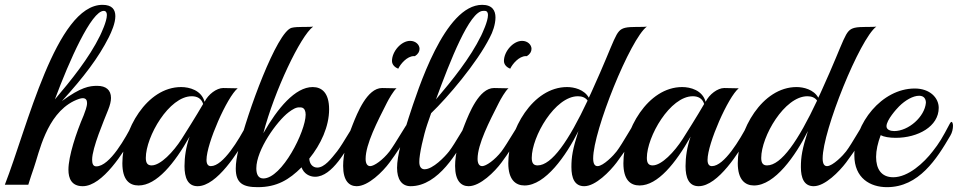

<svg xmlns="http://www.w3.org/2000/svg" viewBox="-40 -764 3961 794"><path d="M510 -201C517 -214 520 -228 520 -240C520 -250 518 -257 515 -257C513 -257 510 -255 508 -250C481 -198 415 -76 358 -76C344 -76 341 -89 341 -104C341 -152 390 -266 407 -309C415 -329 419 -345 419 -359C419 -392 398 -409 362 -409C330 -409 295 -404 216 -346C307 -446 367 -525 410 -610C421 -632 437 -668 437 -697C437 -724 424 -744 384 -744C192 -744 72 -235 -20 0H77C84 -23 92 -47 100 -70C122 -132 151 -289 265 -346C282 -354 294 -358 302 -358C315 -358 320 -350 320 -338C320 -323 312 -303 306 -287C275 -215 243 -118 243 -62C243 -26 256 6 302 6C385 6 472 -137 510 -201ZM389 -719C398 -719 402 -712 402 -702C402 -675 378 -626 374 -617C328 -523 254 -432 187 -353C246 -512 338 -719 389 -719Z M983 -201C990 -213 993 -227 993 -238C993 -248 991 -255 987 -255C985 -255 983 -253 980 -248C948 -187 883 -77 832 -77C820 -77 814 -86 814 -103C814 -170 899 -363 943 -399C940 -399 937 -399 933 -399C918 -399 894 -400 883 -400C856 -400 821 -374 806 -343C793 -391 743 -404 709 -404C567 -404 466 -227 466 -89C466 -20 495 3 533 3C608 3 682 -89 744 -199C729 -156 723 -114 723 -77C723 -30 736 6 777 6C858 6 945 -137 983 -201ZM800 -334C796 -327 770 -282 711 -189C677 -136 624 -80 587 -80C570 -80 563 -90 563 -111C563 -199 659 -366 753 -366C775 -366 793 -357 800 -334Z M1427 -202C1434 -214 1437 -229 1437 -240C1437 -250 1435 -256 1431 -256C1426 -256 1379 -170 1354 -138C1330 -108 1302 -71 1272 -71C1253 -71 1240 -86 1239 -108C1287 -167 1321 -241 1321 -312C1321 -380 1291 -404 1253 -404C1181 -404 1108 -317 1049 -213C1095 -389 1203 -616 1255 -654C1236 -651 1189 -655 1166 -649C1105 -633 982 -297 947 -149C939 -116 935 -89 935 -67C935 -6 965 10 1026 10C1105 10 1156 -21 1207 -72C1216 -46 1240 -33 1263 -33C1335 -33 1393 -147 1427 -202ZM1209 -319C1219 -316 1224 -305 1224 -290C1224 -221 1126 -26 1049 -26C1027 -26 1020 -45 1020 -68C1020 -144 1105 -263 1154 -300C1170 -312 1185 -321 1199 -320C1202 -320 1206 -320 1209 -319Z M1676 -532C1689 -540 1695 -551 1695 -562C1695 -579 1679 -595 1656 -595C1619 -595 1581 -551 1581 -512C1581 -498 1591 -486 1607 -480C1616 -499 1643 -532 1672 -532C1673 -532 1675 -532 1676 -532ZM1643 -201C1650 -213 1653 -228 1653 -239C1653 -249 1651 -255 1647 -255C1643 -255 1595 -170 1571 -138C1543 -102 1507 -77 1491 -77C1478 -77 1472 -89 1472 -107C1472 -168 1521 -262 1560 -339C1567 -353 1588 -390 1600 -399C1597 -399 1594 -399 1590 -399C1575 -399 1551 -400 1540 -400C1478 -400 1437 -295 1419 -250C1394 -188 1379 -126 1379 -78C1379 -16 1404 6 1435 6C1483 6 1543 -54 1571 -92C1598 -128 1624 -169 1643 -201Z M1986 -610C1997 -630 2009 -663 2009 -692C2009 -720 1996 -744 1954 -744C1799 -744 1689 -396 1650 -277C1624 -197 1602 -120 1602 -70C1602 -23 1621 6 1658 6C1775 6 1854 -142 1889 -201C1896 -213 1899 -228 1899 -239C1899 -249 1897 -255 1893 -255C1888 -255 1842 -170 1817 -138C1800 -116 1750 -64 1716 -64C1703 -64 1694 -73 1694 -94C1693 -123 1712 -206 1727 -250L1743 -296C1810 -360 1933 -504 1986 -610ZM1965 -719C1974 -719 1978 -712 1978 -702C1978 -675 1954 -626 1950 -617C1904 -523 1830 -432 1763 -353C1821 -511 1902 -719 1958 -719Z M2139 -532C2152 -540 2158 -551 2158 -562C2158 -579 2142 -595 2119 -595C2082 -595 2044 -551 2044 -512C2044 -498 2054 -486 2070 -480C2079 -499 2106 -532 2135 -532C2136 -532 2138 -532 2139 -532ZM2106 -201C2113 -213 2116 -228 2116 -239C2116 -249 2114 -255 2110 -255C2106 -255 2058 -170 2034 -138C2006 -102 1970 -77 1954 -77C1941 -77 1935 -89 1935 -107C1935 -168 1984 -262 2023 -339C2030 -353 2051 -390 2063 -399C2060 -399 2057 -399 2053 -399C2038 -399 2014 -400 2003 -400C1941 -400 1900 -295 1882 -250C1857 -188 1842 -126 1842 -78C1842 -16 1867 6 1898 6C1946 6 2006 -54 2034 -92C2061 -128 2087 -169 2106 -201Z M2635 -654C2617 -651 2569 -655 2545 -649C2503 -638 2509 -610 2409 -390C2405 -382 2401 -371 2395 -360C2376 -394 2334 -404 2305 -404C2163 -404 2062 -227 2062 -89C2062 -21 2092 3 2129 3C2215 3 2301 -120 2352 -222C2328 -147 2323 -115 2323 -73C2323 -28 2336 6 2376 6C2423 6 2482 -55 2510 -92C2547 -142 2592 -206 2593 -238C2593 -249 2590 -257 2586 -257C2582 -257 2534 -169 2510 -138C2499 -123 2455 -77 2431 -77C2420 -77 2413 -86 2413 -109C2413 -223 2567 -604 2635 -654ZM2390 -348C2312 -182 2242 -80 2183 -80C2166 -80 2159 -90 2159 -111C2159 -199 2255 -366 2350 -366C2366 -366 2381 -361 2390 -348Z M3055 -201C3062 -213 3065 -227 3065 -238C3065 -248 3063 -255 3059 -255C3057 -255 3055 -253 3052 -248C3020 -187 2955 -77 2904 -77C2892 -77 2886 -86 2886 -103C2886 -170 2971 -363 3015 -399C3012 -399 3009 -399 3005 -399C2990 -399 2966 -400 2955 -400C2928 -400 2893 -374 2878 -343C2865 -391 2815 -404 2781 -404C2639 -404 2538 -227 2538 -89C2538 -20 2567 3 2605 3C2680 3 2754 -89 2816 -199C2801 -156 2795 -114 2795 -77C2795 -30 2808 6 2849 6C2930 6 3017 -137 3055 -201ZM2872 -334C2868 -327 2842 -282 2783 -189C2749 -136 2696 -80 2659 -80C2642 -80 2635 -90 2635 -111C2635 -199 2731 -366 2825 -366C2847 -366 2865 -357 2872 -334Z M3584 -654C3566 -651 3518 -655 3494 -649C3452 -638 3458 -610 3358 -390C3354 -382 3350 -371 3344 -360C3325 -394 3283 -404 3254 -404C3112 -404 3011 -227 3011 -89C3011 -21 3041 3 3078 3C3164 3 3250 -120 3301 -222C3277 -147 3272 -115 3272 -73C3272 -28 3285 6 3325 6C3372 6 3431 -55 3459 -92C3496 -142 3541 -206 3542 -238C3542 -249 3539 -257 3535 -257C3531 -257 3483 -169 3459 -138C3448 -123 3404 -77 3380 -77C3369 -77 3362 -86 3362 -109C3362 -223 3516 -604 3584 -654ZM3339 -348C3261 -182 3191 -80 3132 -80C3115 -80 3108 -90 3108 -111C3108 -199 3204 -366 3299 -366C3315 -366 3330 -361 3339 -348Z M3890 -203C3898 -216 3901 -232 3901 -244C3901 -253 3898 -260 3895 -260C3893 -260 3891 -258 3888 -253C3857 -194 3844 -172 3817 -138C3781 -91 3716 -31 3654 -31C3604 -31 3583 -66 3583 -115C3583 -142 3590 -173 3602 -205C3615 -198 3638 -194 3664 -194C3756 -194 3842 -241 3842 -318C3842 -360 3805 -398 3743 -398C3606 -398 3493 -253 3493 -122C3493 -27 3559 10 3628 10C3760 10 3834 -107 3890 -203ZM3789 -339C3784 -281 3717 -222 3658 -222C3643 -222 3626 -227 3626 -242C3626 -268 3668 -314 3678 -324C3704 -350 3736 -368 3761 -368C3782 -368 3789 -354 3789 -339Z"/></svg>

Font: Playball
Style: Regular
Weight: 400
Designer: Robert E. Leuschke
Foundry: Robert E. Leuschke
Version: Version 1.001